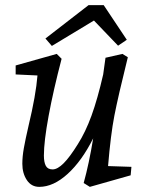

<svg xmlns="http://www.w3.org/2000/svg" viewBox="-20 -718 569 748"><path d="M67 -80Q67 -108 73 -141.5Q79 -175 91 -227Q120 -348 126 -424L41 -428V-463L201 -508L220 -489Q188 -367 169.5 -267Q151 -167 151 -112Q151 -86 158.5 -72Q166 -58 185 -58Q204 -58 228 -82Q252 -106 283 -156Q313 -203 336.5 -267.5Q360 -332 382 -428L391 -493L457 -508L478 -495Q440 -342 425.5 -267Q411 -192 401 -71L492 -68L489 -35L330 10L306 -5Q327 -81 343 -179Q299 -91 243.5 -40.5Q188 10 133 10Q102 10 84.5 -16.5Q67 -43 67 -80ZM157 -568 325 -698H384L474 -563L440 -540L346 -638L182 -539Z"/></svg>

Font: Andada Pro
Style: Italic
Weight: 400
Italic angle: -7°
Designer: Carolina Giovagnoli
Foundry: Huerta Tipografica
Version: Version 3.005; ttfautohint (v1.8.4)